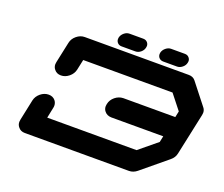

<svg xmlns="http://www.w3.org/2000/svg" viewBox="-132 -1028 1434 1229"><g transform="rotate(20 585.0 -413.5)"><path d="M1107.9 -212.4Q1102.1 -183.1 1076.7 -162.6L904.8 -20.5Q879.9 0 850.6 0H141.6Q112.3 0 96.2 -21Q84 -35.6 84 -55.2Q84 -62.5 85.9 -70.8L115.7 -212.4Q122.1 -241.7 147.2 -262.5Q172.4 -283.2 201.7 -283.2Q231 -283.2 247.6 -262.7Q259.3 -247.6 259.3 -228.5Q259.3 -220.7 257.3 -212.4L242.7 -141.6H851.1L972.7 -241.7L981.4 -283.2H627Q597.2 -284.2 581.1 -304.7Q569.3 -318.8 569.3 -338.4Q569.3 -345.7 571.3 -354Q577.6 -383.8 602.3 -404.1Q627 -424.3 657.2 -425.3H1011.7L1020.5 -466.8L941.4 -566.9H333L317.9 -496.1Q311.5 -466.8 286.4 -446Q261.2 -425.3 231.9 -425.3Q202.6 -425.3 186.5 -446.3Q174.3 -460.9 174.3 -480.5Q174.3 -487.8 176.3 -496.1L206.5 -637.7Q212.4 -667 237.5 -687.7Q262.7 -708.5 292 -708.5H1001Q1030.3 -708.5 1046.4 -688L1158.2 -545.9Q1170.4 -531.2 1170.4 -511.7Q1170.4 -504.4 1168.5 -496.1ZM817.4 -732.9Q798.3 -732.9 787.1 -746.6Q779.3 -756.8 779.3 -770Q779.3 -774.4 780.3 -779.8Q784.7 -798.8 801.5 -812.7Q818.4 -826.7 837.4 -826.7H931.2Q950.2 -826.7 960.9 -813Q969.2 -802.7 969.2 -790Q969.2 -785.2 967.8 -779.8Q963.9 -760.3 947 -746.6Q930.2 -732.9 911.1 -732.9ZM534.2 -732.9Q514.6 -732.9 503.9 -746.6Q496.1 -756.8 496.1 -770Q496.1 -774.4 497.1 -779.8Q501.5 -798.8 518.1 -812.7Q534.7 -826.7 554.2 -826.7H647.5Q667 -826.7 677.7 -813Q685.5 -802.7 685.5 -790.5Q685.5 -785.2 684.1 -779.8Q680.2 -760.3 663.6 -746.6Q647 -732.9 627.4 -732.9Z"/></g></svg>

Font: Robtronika
Style: Italic
Weight: 400
Italic angle: -12°
Designer: GGBot
Version: 1.00